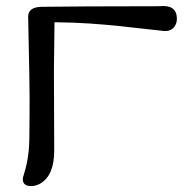

<svg xmlns="http://www.w3.org/2000/svg" viewBox="-20 -619 643 648"><path d="M577 -558C576 -589 556 -602 518 -598C330 -598 197 -597 119 -596C90 -595 75 -584 75 -563L79 -365C81 -256 79 -183 79 -148C78 -97 70 -60 60 -28C58 -23 57 -19 57 -14C57 1 66 9 85 9C96 9 106 6 115 1C147 -17 163 -54 163 -111L162 -384L164 -544C259 -543 320 -537 374 -532L528 -515C559 -510 578 -530 577 -558Z"/></svg>

Font: GFS Ignacio
Style: Regular
Weight: 400
Designer: George D. Matthiopoulos
Foundry: George D. Matthiopoulos
Version: Version 1.000